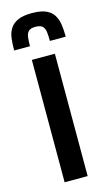

<svg xmlns="http://www.w3.org/2000/svg" viewBox="-136 -733 436 773"><g transform="rotate(-15 81.5 -346.0)"><path d="M33 0V-510H129V0ZM81 -692Q118 -692 139.5 -682.5Q161 -673 171.5 -656Q182 -639 185.5 -616.5Q189 -594 189 -565H123Q123 -587 121 -602.5Q119 -618 110.5 -626.5Q102 -635 81 -635Q61 -635 52.5 -626.5Q44 -618 42 -602.5Q40 -587 40 -565H-26Q-26 -594 -23 -616.5Q-20 -639 -9 -656Q2 -673 23.5 -682.5Q45 -692 81 -692Z"/></g></svg>

Font: Saira UltraCondensed
Style: Bold
Weight: 700
Width: 1
Designer: Hector Gatti with collaboration of the Omnibus-Type team
Foundry: Omnibus-Type
Version: Version 1.101